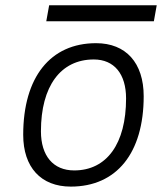

<svg xmlns="http://www.w3.org/2000/svg" viewBox="-20 -689 626 719"><path d="M245.1 9.8C416.5 9.8 518.1 -115.7 518.1 -328.6C518.1 -453.6 451.7 -527.3 339.8 -527.3C168.5 -527.3 66.9 -399.9 66.9 -184.1C66.9 -62.5 133.3 9.8 245.1 9.8ZM257.8 -50.8C179.2 -50.8 133.3 -105.5 133.3 -197.3C133.3 -366.2 207 -466.3 331.1 -466.3C407.7 -466.3 452.1 -412.1 452.1 -320.3C452.1 -150.9 379.9 -50.8 257.8 -50.8ZM153.3 -609.4H556.2L566.9 -669.4H164.1Z"/></svg>

Font: Cascadia Mono NF Light
Style: Italic
Weight: 300
Italic angle: -10°
Monospace: yes
Designer: Aaron Bell
Foundry: Saja Typeworks
Version: Version 2404.023